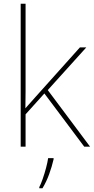

<svg xmlns="http://www.w3.org/2000/svg" viewBox="-20 -780 499 1021"><path d="M116 -385Q116 -337 116 -294Q116 -251 115 -204Q132 -223 144 -236.5Q156 -250 172 -268L405 -528H439L234 -301L459 0H428L216 -283L116 -172V0H90V-760H116ZM265 67Q256 106 241.5 146Q227 186 206 221H189V215Q197 200 207 171.5Q217 143 225 112.5Q233 82 236 61H265Z"/></svg>

Font: Noto Sans Thin
Style: Regular
Weight: 100
Designer: Monotype Design Team
Foundry: Monotype Imaging Inc.
Version: Version 2.007